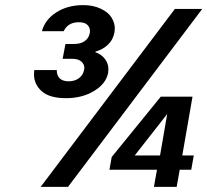

<svg xmlns="http://www.w3.org/2000/svg" viewBox="-20 -731 811 751"><path d="M144 -609Q156 -654 200 -682.5Q244 -711 306 -711Q344 -711 374 -697Q404 -683 416.5 -662Q429 -641 429 -621Q429 -613 428 -606Q423 -576 402.5 -556.5Q382 -537 353 -529V-527Q379 -517 391.5 -499Q404 -481 404 -461Q404 -454 403 -446Q395 -404 348.5 -375.5Q302 -347 238 -347Q174 -347 143.5 -374Q113 -401 113 -440Q113 -448 114 -457H202Q202 -435 214 -424Q226 -413 249 -413Q272 -413 288.5 -425Q305 -437 309 -458Q310 -462 310 -465Q310 -480 298 -490.5Q286 -501 262 -501H225L236 -559H270Q295 -559 311 -570Q327 -581 331 -601Q332 -605 332 -609Q332 -623 322 -633.5Q312 -644 288 -644Q246 -644 229 -609ZM771 -696 246 0H139L664 -696ZM728 -67H683L671 0H582L594 -67H408L417 -117L609 -353H733L693 -123H738ZM634 -285 507 -123H606Z"/></svg>

Font: Fz Poppins Med
Style: Italic
Weight: 500
Italic angle: -10°
Designer: Ninad Kale (Devanagari), Jonny Pinhorn (Latin)
Foundry: Indian Type Foundry
Version: Vit hóa bi Vntype.Com & FontZin.Com